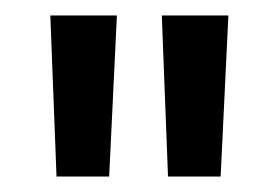

<svg xmlns="http://www.w3.org/2000/svg" viewBox="-20 -708 360 248"><path d="M131 -688 121 -480H53L45 -688ZM275 -688 265 -480H197L189 -688Z"/></svg>

Font: Roundo Medium
Style: Regular
Weight: 500
Designer: Namrata Goyal (Gurmukhi), Shiva Nallaperumal (Latin)
Foundry: Indian Type Foundry
Version: Version 1.000;PS 1.0;hotconv 1.0.88;makeotf.lib2.5.647800